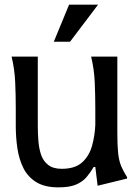

<svg xmlns="http://www.w3.org/2000/svg" viewBox="-20 -795 603 828"><path d="M143 -252Q143 -221 145.5 -188Q148 -155 157 -128Q166 -101 187.5 -84Q209 -67 246 -67Q304 -67 334.5 -95Q365 -123 377 -166.5Q389 -210 391 -256V-329Q391 -385 388.5 -441Q386 -497 373 -551H486V-221Q486 -167 489.5 -134.5Q493 -102 502.5 -79Q512 -56 528 -31V-25L401 6L391 -75H384Q370 -51 353 -31Q336 -11 308 1Q280 13 232 13Q173 13 136.5 -9.5Q100 -32 81 -70Q62 -108 55 -155.5Q48 -203 48 -252V-329Q48 -385 45.5 -441Q43 -497 30 -551H143ZM282 -615H212L278 -775H403Z"/></svg>

Font: Faculty Glyphic
Style: Regular
Weight: 400
Designer: Koto Studio, Dylan Young
Foundry: Koto Studio
Version: Version 1.004; ttfautohint (v1.8.4.7-5d5b)